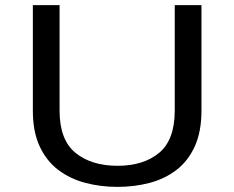

<svg xmlns="http://www.w3.org/2000/svg" viewBox="-20 -720 915 751"><path d="M439.5 11Q373 11 313.5 -4.8Q254 -20.5 207.8 -55.5Q161.5 -90.5 135 -147.8Q108.5 -205 108.5 -287V-700H213V-287.5Q213 -173 275.2 -122.2Q337.5 -71.5 439.5 -71.5Q541.5 -71.5 602.5 -122.2Q663.5 -173 663.5 -287.5V-700H768V-287Q768 -205 742 -147.8Q716 -90.5 670.5 -55.5Q625 -20.5 565.8 -4.8Q506.5 11 439.5 11Z"/></svg>

Font: Trispace SemiExpanded
Style: Regular
Weight: 400
Width: 6
Designer: Tyler Finck
Foundry: Etcetera Type Company
Version: Version 1.210; ttfautohint (v1.8.3)